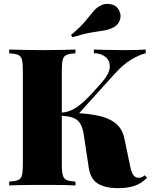

<svg xmlns="http://www.w3.org/2000/svg" viewBox="-20 -966 790 1000"><path d="M508 -939Q530 -950 559.5 -943.5Q589 -937 602 -908Q613 -884 603.5 -859.5Q594 -835 570 -823Q547 -811 520 -807Q493 -803 454.5 -796.5Q416 -790 357 -772L350 -784Q399 -825 424 -855.5Q449 -886 466.5 -907Q484 -928 508 -939ZM373 -708V-688Q343 -687 327.5 -680.5Q312 -674 307 -656.5Q302 -639 302 -602V-106Q302 -70 307.5 -52Q313 -34 328 -28Q343 -22 373 -20V0Q344 -2 298.5 -2.5Q253 -3 206 -3Q152 -3 104.5 -2.5Q57 -2 28 0V-20Q59 -22 74 -28Q89 -34 94 -52Q99 -70 99 -106V-602Q99 -639 94 -656.5Q89 -674 73.5 -680.5Q58 -687 28 -688V-708Q57 -707 104.5 -706Q152 -705 206 -705Q253 -705 298.5 -706Q344 -707 373 -708ZM305 -379Q403 -379 471 -367.5Q539 -356 578 -327Q617 -298 628 -244L657 -105Q664 -68 674.5 -54Q685 -40 703 -40Q712 -40 719 -43Q726 -46 733 -53L746 -40Q715 -9 678.5 2.5Q642 14 596 14Q529 14 490 -9.5Q451 -33 442 -94L416 -266Q410 -305 395.5 -326Q381 -347 354 -355Q327 -363 281 -363H272V-379ZM296 -363V-379Q340 -381 379 -407Q418 -433 473 -495L507 -533Q549 -580 551.5 -614.5Q554 -649 530.5 -668.5Q507 -688 469 -689V-708Q497 -707 521.5 -706.5Q546 -706 573.5 -705.5Q601 -705 638 -705Q670 -705 694.5 -706Q719 -707 739 -708V-689Q705 -680 664 -656Q623 -632 575 -579L380 -363Z"/></svg>

Font: Playfair Display Black
Style: Regular
Weight: 900
Designer: Claus Eggers Sørensen
Foundry: Claus Eggers Sørensen
Version: Version 1.203